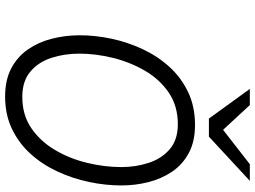

<svg xmlns="http://www.w3.org/2000/svg" viewBox="-140 -820 973 732"><g transform="rotate(90 346.0 -454.5)"><path d="M348.5 12Q285.5 12 241 -11.5Q196.5 -35 168.8 -75.2Q141 -115.5 128 -166.5Q115 -217.5 115 -272Q115 -332 128.2 -394Q141.5 -456 168.2 -513Q195 -570 235.8 -614.8Q276.5 -659.5 331.8 -685.8Q387 -712 457 -712Q519.5 -712 563.5 -688.5Q607.5 -665 634.8 -624.8Q662 -584.5 674.8 -534.5Q687.5 -484.5 687.5 -431Q687.5 -370.5 674.2 -307.8Q661 -245 634.5 -187.8Q608 -130.5 567.5 -85.5Q527 -40.5 472.2 -14.2Q417.5 12 348.5 12ZM350 -53.5Q419 -53.5 469.2 -88Q519.5 -122.5 552.5 -178.5Q585.5 -234.5 601.5 -301Q617.5 -367.5 617.5 -431.5Q617.5 -485.5 601.5 -535Q585.5 -584.5 549.5 -615.5Q513.5 -646.5 454 -646.5Q384.5 -646.5 333.8 -612Q283 -577.5 250.2 -521.2Q217.5 -465 201.2 -399.2Q185 -333.5 185 -270.5Q185 -214 201.2 -164.2Q217.5 -114.5 253.8 -84Q290 -53.5 350 -53.5ZM432.5 -765 319.5 -921H381L475.5 -819L606.5 -921H670L501.5 -765Z"/></g></svg>

Font: Overpass Light
Style: Italic
Weight: 300
Italic angle: -10°
Designer: Delve Withrington, Dave Bailey, Thomas Jockin
Foundry: Delve Fonts LLC
Version: Version 4.000; ttfautohint (v1.8.3)